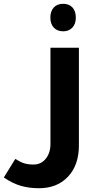

<svg xmlns="http://www.w3.org/2000/svg" viewBox="-60 -745 518 1005"><path d="M144 240.2Q92.8 240.2 50 228Q7.3 215.8 -40 184.1L20 86.9Q46.4 103.5 66.7 109.9Q86.9 116.2 115.2 116.2Q155.3 116.2 179.7 85.7Q204.1 55.2 204.1 8.8V-495.1H353V16.1Q353 119.1 296.1 179.7Q239.3 240.2 144 240.2ZM271 -581.1Q239.7 -581.1 221.7 -600.3Q203.6 -619.6 203.6 -652.8Q203.6 -686.5 221.4 -705.8Q239.3 -725.1 271 -725.1Q301.3 -725.1 319.1 -706.1Q336.9 -687 336.9 -652.8Q336.9 -619.6 318.6 -600.3Q300.3 -581.1 271 -581.1Z"/></svg>

Font: DroidArabicKufi-Bold
Style: Bold
Weight: 700
Designer: Pascal Zoghbi
Foundry: Ascender Corporation
Version: Version 1.00